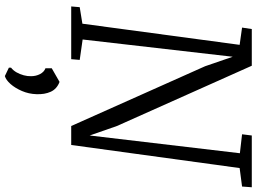

<svg xmlns="http://www.w3.org/2000/svg" viewBox="-153 -630 1056 790"><g transform="rotate(90 375.0 -235.0)"><path d="M6.5 0 9.5 -35 77.5 -46 164.5 -693 93.5 -703 99.5 -743H250.5L498.5 -188L537.5 -76L610.5 -694L532.5 -703L537.5 -743H750.5L747.5 -703L671.5 -693L576.5 0H498.5L252.5 -551L213.5 -664.5L142.5 -47L226.5 -35L223.5 0ZM258.5 256.5V247.5Q270 238.5 277.8 224.8Q285.5 211 289.8 195.2Q294 179.5 293.5 165Q293.5 145 284.8 128.2Q276 111.5 261 106V80L317 48Q346 59 357.5 84.2Q369 109.5 367.5 143.5Q366.5 174.5 354.5 202.5Q342.5 230.5 325.8 249.5Q309 268.5 293 273Z"/></g></svg>

Font: Merriweather Light 18pt Light
Style: Italic
Weight: 300
Italic angle: -7.8°
Version: Version 2.101